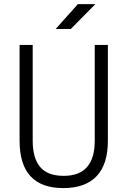

<svg xmlns="http://www.w3.org/2000/svg" viewBox="-20 -914 626 943"><path d="M291 9.8Q76.2 9.8 76.2 -222.7V-693.4H140.6V-222.7Q140.6 -137.2 177.2 -93.8Q213.9 -50.3 293 -50.3Q445.3 -50.3 445.3 -222.7V-693.4H509.8V-222.7Q509.8 -106.4 454.1 -48.3Q398.4 9.8 291 9.8ZM253.4 -771.5 362.3 -893.6H448.2L327.6 -771.5Z"/></svg>

Font: Cascadia Mono PL Light
Style: Regular
Weight: 300
Monospace: yes
Designer: Aaron Bell
Foundry: Saja Typeworks
Version: Version 2404.023; ttfautohint (v1.8.4)